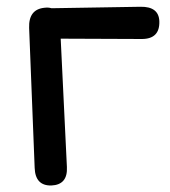

<svg xmlns="http://www.w3.org/2000/svg" viewBox="-20 -534 510 576"><path d="M113.3 -510.7Q125.5 -512.2 134.3 -509.3Q267.6 -511.7 401.4 -513.7Q456.1 -514.6 458 -470.7Q460 -417 405.3 -417L162.1 -418L180.7 -33.2Q183.6 20.5 133.8 22.5Q85.9 23.4 84 -30.3L67.4 -450.2Q65.4 -505.9 113.3 -510.7Z"/></svg>

Font: Comic Relief LRS
Style: Regular
Weight: 400
Designer: Jeff Davis
Foundry: Loudifier
Version: Version 1.0